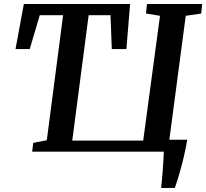

<svg xmlns="http://www.w3.org/2000/svg" viewBox="-20 -763 1037 966"><path d="M790.5 183Q792.5 164 794.8 140.2Q797 116.5 799 91.5Q801 66.5 802.2 42.8Q803.5 19 804 0H142L147 -44L215.5 -57.5L297.5 -686.5H180L129.5 -516H58L100 -743H634.5L616 -516H542.5L536 -686.5H426L343.5 -55.5H700.5L785 -683.5L714.5 -695L719.5 -743H997L992.5 -695L914.5 -683.5L832 -60H922Q915 -19 906.5 18.2Q898 55.5 889.2 87Q880.5 118.5 872.8 143Q865 167.5 859.5 182.5Z"/></svg>

Font: Merriweather SemiBold
Style: Italic
Weight: 600
Italic angle: -7.8°
Version: Version 2.101